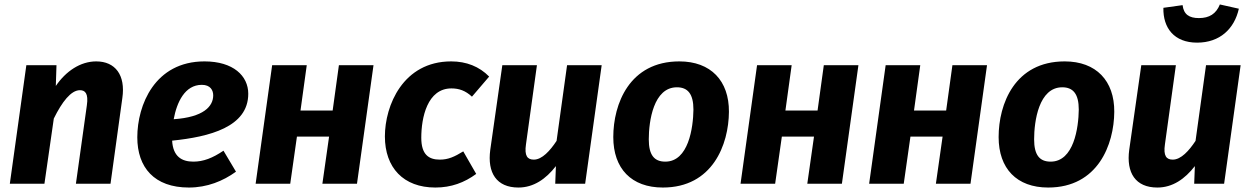

<svg xmlns="http://www.w3.org/2000/svg" viewBox="-20 -823 5601 860"><path d="M411 -548C340 -548 275 -504 230 -438L233 -531H98L24 0H179L221 -292C258 -367 298 -419 338 -419C361 -419 377 -405 369 -351L320 0H475L528 -384C543 -487 496 -548 411 -548Z M1092 -403C1092 -483 1025 -548 896 -548C673 -548 595 -352 595 -208C595 -73 671 17 826 17C908 17 979 -12 1037 -54L981 -148C932 -115 891 -99 846 -99C794 -99 755 -122 751 -193C918 -210 1092 -254 1092 -403ZM758 -289C772 -365 808 -443 884 -443C923 -443 935 -418 935 -396C935 -346 891 -298 758 -289Z M1424 0H1579L1653 -531H1498L1470 -328H1326L1354 -531H1199L1125 0H1280L1310 -211H1454Z M2001 -548C1785 -548 1704 -350 1704 -212C1704 -72 1787 17 1930 17C2001 17 2060 -5 2113 -44L2055 -145C2016 -121 1988 -108 1950 -108C1900 -108 1867 -131 1867 -206C1867 -296 1894 -427 2002 -427C2036 -427 2065 -417 2094 -390L2171 -480C2127 -525 2069 -548 2001 -548Z M2302 17C2370 17 2425 -21 2470 -79L2467 0H2601L2675 -531H2520L2473 -192C2444 -148 2408 -108 2371 -108C2343 -108 2328 -124 2336 -177L2385 -531H2230L2176 -152C2162 -49 2204 17 2302 17Z M2949 17C3172 17 3244 -176 3245 -322C3246 -461 3164 -548 3023 -548C2799 -548 2727 -357 2727 -209C2727 -68 2808 17 2949 17ZM2960 -99C2910 -99 2886 -129 2886 -199C2886 -280 2907 -432 3012 -432C3061 -432 3086 -402 3086 -332C3085 -251 3064 -99 2960 -99Z M3596 0H3751L3825 -531H3670L3642 -328H3498L3526 -531H3371L3297 0H3452L3482 -211H3626Z M4172 0H4327L4401 -531H4246L4218 -328H4074L4102 -531H3947L3873 0H4028L4058 -211H4202Z M4675 17C4898 17 4970 -176 4971 -322C4972 -461 4890 -548 4749 -548C4525 -548 4453 -357 4453 -209C4453 -68 4534 17 4675 17ZM4686 -99C4636 -99 4612 -129 4612 -199C4612 -280 4633 -432 4738 -432C4787 -432 4812 -402 4812 -332C4811 -251 4790 -99 4686 -99Z M5342 -632C5444 -632 5509 -694 5529 -784L5444 -803C5427 -761 5397 -742 5350 -742C5307 -742 5282 -758 5277 -800L5191 -788C5189 -698 5239 -632 5342 -632ZM5164 17C5232 17 5287 -21 5332 -79L5329 0H5463L5537 -531H5382L5335 -192C5306 -148 5270 -108 5233 -108C5205 -108 5190 -124 5198 -177L5247 -531H5092L5038 -152C5024 -49 5066 17 5164 17Z"/></svg>

Font: Fira Sans
Style: Bold Italic
Weight: 700
Italic angle: -8°
Designer: bBox Type GmbH & Carrois Corporate GbR & Edenspiekermann AG
Foundry: bBox Type GmbH & Carrois Corporate GbR & Edenspiekermann AG
Version: Version 4.301;PS 004.301;hotconv 1.0.88;makeotf.lib2.5.64775